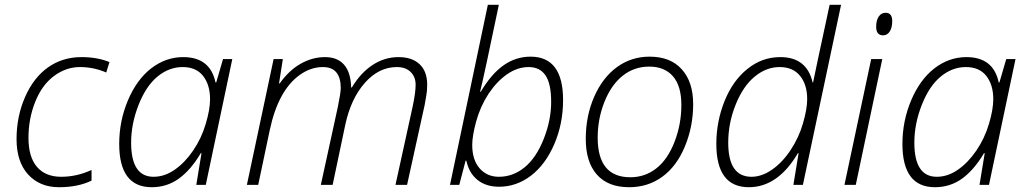

<svg xmlns="http://www.w3.org/2000/svg" viewBox="-20 -780 4331 810"><path d="M366.2 -18.1Q309.6 9.8 228.8 9.8Q147.9 9.8 98.6 -43.9Q49.8 -97.7 49.8 -193.1Q49.8 -288.6 85.7 -370.6Q121.6 -452.6 182.6 -495.8Q243.7 -539.1 324.2 -539.1Q390.6 -539.1 441.9 -518.1L428.2 -474.1Q375.5 -497.1 317.1 -497.1Q258.8 -497.1 208 -459.5Q157.2 -421.9 128.7 -350.6Q100.1 -279.3 100.1 -198.5Q100.1 -117.7 136 -75.9Q171.9 -34.2 238 -34.2Q304.2 -34.2 366.2 -63Z M620.1 9.8Q482.9 9.8 482.9 -172.9Q482.9 -269 519.5 -356.2Q556.2 -443.4 617.2 -491.2Q679.2 -539.1 752.9 -539.1Q866.7 -539.1 889.2 -432.1H892.1L920.9 -530.8H960L848.1 0H808.1L830.1 -133.8H827.1Q784.7 -62.5 734.4 -26.4Q684.1 9.8 620.1 9.8ZM533.2 -178.2Q533.2 -34.2 627.9 -34.2Q674.3 -34.2 717.3 -64.2Q760.3 -94.2 794.9 -145Q829.6 -195.8 847.9 -257.1Q866.2 -318.4 866.2 -361.8Q866.2 -421.9 836.9 -459.5Q807.6 -497.1 750.5 -497.1Q693.4 -497.1 644.8 -457.3Q596.2 -417.5 564.7 -337.6Q533.2 -257.8 533.2 -178.2Z M1417.5 -408.2Q1417.5 -497.1 1342.3 -497.1Q1291 -497.1 1244.6 -463.9Q1153.8 -398.9 1118.2 -231.9L1069.3 0H1021.5L1134.3 -530.8H1173.3L1157.2 -428.2H1160.2Q1198.7 -482.9 1248.3 -511Q1297.9 -539.1 1351.1 -539.1Q1404.3 -539.1 1432.1 -506.3Q1460 -473.6 1461.4 -411.1H1464.4Q1502 -473.6 1552.5 -506.3Q1603 -539.1 1660.9 -539.1Q1718.8 -539.1 1750.5 -508.8Q1782.2 -478.5 1782.2 -422.9Q1782.2 -409.2 1781.2 -397.2Q1780.3 -385.3 1771.5 -336.9L1697.3 0H1648.4L1721.2 -332Q1733.4 -389.6 1733.4 -422.6Q1733.4 -455.6 1712.4 -476.3Q1691.4 -497.1 1654.3 -497.1Q1578.1 -497.1 1519 -430.2Q1460 -363.3 1436.5 -252.9L1383.3 0H1333.5L1405.3 -329.1Q1417.5 -388.7 1417.5 -408.2Z M2218.3 -541Q2355.5 -541 2355.5 -357.9Q2355.5 -258.3 2318.6 -172.4Q2281.7 -86.4 2220.5 -39.3Q2159.2 7.8 2085.4 7.8Q2030.3 7.8 1994.6 -20.8Q1959 -49.3 1947.3 -102.1H1944.3L1917.5 0H1878.4L2038.1 -759.8H2084.5Q2021 -454.1 2005.4 -393.1H2008.3Q2053.2 -468.8 2105 -504.9Q2156.7 -541 2218.3 -541ZM2041 -384.3Q2005.9 -330.1 1989 -268.3Q1972.2 -206.5 1972.2 -168.9Q1972.2 -105.5 2003.4 -69.8Q2034.7 -34.2 2084.5 -34.2Q2144.5 -34.2 2193.4 -74.2Q2242.2 -114.3 2273.7 -193.6Q2305.2 -272.9 2305.2 -350.1Q2305.2 -427.2 2281.2 -462.2Q2257.3 -497.1 2210.4 -497.1Q2163.6 -497.1 2120.1 -467.3Q2076.7 -437.5 2041 -384.3Z M2720.2 -541Q2808.6 -541 2856 -487.8Q2904.3 -435.1 2904.3 -340.6Q2904.3 -246.1 2869.4 -162.1Q2834.5 -78.1 2773.9 -34.2Q2713.4 9.8 2634.3 9.8Q2544.9 9.8 2498 -43.5Q2451.2 -96.7 2451.2 -193.8Q2451.2 -291 2486.8 -372.1Q2522.5 -453.1 2583 -497.1Q2643.6 -541 2720.2 -541ZM2501.5 -199.2Q2501.5 -32.2 2639.2 -32.2Q2701.2 -32.2 2749 -69.8Q2796.9 -107.4 2825.7 -181.6Q2854.5 -255.9 2854.5 -336.9Q2854.5 -418 2818.8 -458.5Q2783.2 -499 2719.2 -499Q2655.3 -499 2606.9 -460.4Q2558.6 -421.9 2530 -350.3Q2501.5 -278.8 2501.5 -199.2Z M3139.2 9.8Q3002 9.8 3002 -172.9Q3002 -266.6 3036.6 -353.5Q3071.8 -440.4 3133.3 -489.3Q3194.8 -539.1 3272 -539.1Q3383.8 -539.1 3408.2 -432.1H3410.2Q3415 -458.5 3480 -759.8H3528.3L3367.2 0H3327.1L3349.1 -133.8H3346.2Q3261.7 9.8 3139.2 9.8ZM3150.4 -34.2Q3193.8 -34.2 3237.3 -64.5Q3280.8 -94.7 3315.4 -147Q3350.1 -199.2 3367.7 -260Q3385.3 -320.8 3385.3 -361.8Q3385.3 -422.9 3355.2 -460Q3325.2 -497.1 3269 -497.1Q3212.9 -497.1 3164.1 -457Q3115.2 -417 3083.7 -338.9Q3052.2 -260.7 3052.2 -178.2Q3052.2 -34.2 3150.4 -34.2Z M3676.3 -667Q3676.3 -693.8 3687 -710Q3697.8 -726.1 3716.3 -726.1Q3744.1 -726.1 3744.1 -690.9Q3744.1 -663.6 3733.6 -647.2Q3723.1 -630.9 3705.6 -630.9Q3676.3 -630.9 3676.3 -667ZM3542.5 0 3655.3 -530.8H3702.1L3590.3 0Z M3924.3 9.8Q3787.1 9.8 3787.1 -172.9Q3787.1 -269 3823.7 -356.2Q3860.4 -443.4 3921.4 -491.2Q3983.4 -539.1 4057.1 -539.1Q4170.9 -539.1 4193.4 -432.1H4196.3L4225.1 -530.8H4264.2L4152.3 0H4112.3L4134.3 -133.8H4131.3Q4088.9 -62.5 4038.6 -26.4Q3988.3 9.8 3924.3 9.8ZM3837.4 -178.2Q3837.4 -34.2 3932.1 -34.2Q3978.5 -34.2 4021.5 -64.2Q4064.5 -94.2 4099.1 -145Q4133.8 -195.8 4152.1 -257.1Q4170.4 -318.4 4170.4 -361.8Q4170.4 -421.9 4141.1 -459.5Q4111.8 -497.1 4054.7 -497.1Q3997.6 -497.1 3949 -457.3Q3900.4 -417.5 3868.9 -337.6Q3837.4 -257.8 3837.4 -178.2Z"/></svg>

Font: Open Sans Hebrew Light
Style: Italic
Weight: 300
Italic angle: -12°
Foundry: Ascender Corporation, Yanek Iontef
Version: Version 2.001;PS 002.001;hotconv 1.0.70;makeotf.lib2.5.58329